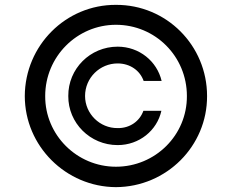

<svg xmlns="http://www.w3.org/2000/svg" viewBox="-20 -758 955 790"><path d="M261 -363C260 -252 351 -161 464 -161C553 -161 626 -221 644 -302H570C555 -260 515 -230 464 -231C391 -230 330 -290 330 -363C330 -438 391 -497 464 -497C515 -497 556 -468 571 -425H645C626 -506 553 -566 464 -566C351 -566 260 -475 261 -363ZM82 -363C82 -157 251 11 457 12C665 11 833 -157 832 -363C832 -571 665 -739 457 -738C251 -739 83 -571 82 -363ZM166 -363C166 -525 297 -656 457 -656C619 -656 749 -526 749 -363C750 -202 619 -72 457 -72C296 -72 165 -203 166 -363Z"/></svg>

Font: Wafeq Medium
Style: Regular
Weight: 500
Designer: Rasmus Andersson & Azza Alameddine
Foundry: Google & TypeTogether
Version: Version 3.000;January 28, 2025;FontCreator 15.0.0.3014 64-bi